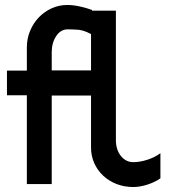

<svg xmlns="http://www.w3.org/2000/svg" viewBox="-20 -742 681 772"><path d="M625 -25Q602 -9 572 0.5Q542 10 516 10Q480 10 449 -2Q418 -14 395 -35.5Q372 -57 359 -86Q346 -115 346 -149V-358H188V-2H88V-359H8V-458H88V-552Q88 -587 101 -618Q114 -649 136 -672Q158 -695 187.5 -708.5Q217 -722 251 -722Q274 -722 301 -716Q328 -710 350 -702V-699H446V-179Q446 -140 466 -115Q486 -90 516 -90Q542 -90 572 -99.5Q602 -109 625 -126ZM346 -605Q320 -619 298 -622Q275 -624 252 -624Q224 -624 206 -597Q188 -570 188 -532V-459H346Z"/></svg>

Font: Railway
Style: Regular
Weight: 400
Version: 1.000